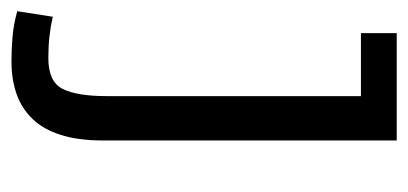

<svg xmlns="http://www.w3.org/2000/svg" viewBox="-220 -313 718 338"><g transform="rotate(90 139.0 -144.0)"><path d="M78.1 194.8Q56.6 194.8 34.2 192.9Q11.7 190.9 -10.3 184.6L-0.5 122.1Q16.6 126 33.9 127.9Q51.3 129.9 72.3 129.9Q113.8 129.9 126.5 104.7Q139.2 79.6 139.2 27.3V-420.4H28.3V-483.4H217.3V33.7Q217.3 77.1 207.5 107.9Q197.8 138.7 179.4 157.7Q161.1 176.8 135.5 185.8Q109.9 194.8 78.1 194.8Z"/></g></svg>

Font: Anaheim Medium
Style: Regular
Weight: 500
Version: Version 2.001